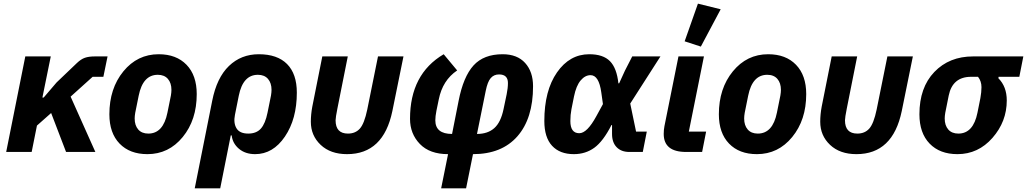

<svg xmlns="http://www.w3.org/2000/svg" viewBox="-20 -835 5643 1055"><path d="M343 0 261 -214 183 -145 154 0H14L119 -525H259L213 -299H220L291 -382L403 -489Q425 -510 446.5 -517.5Q468 -525 501 -525H571L548 -413H489L368 -304L504 0Z M790 12Q693 12 637 -46Q581 -104 581 -207Q581 -349 658 -443Q735 -537 852 -537Q949 -537 1005 -479Q1061 -421 1061 -318Q1061 -176 984 -82Q907 12 790 12ZM795 -101Q877 -101 900 -216L919 -310Q922 -328 922 -341Q922 -379 902.5 -401.5Q883 -424 847 -424Q765 -424 742 -309L723 -215Q720 -197 720 -184Q720 -146 739.5 -123.5Q759 -101 795 -101Z M1050 200 1146 -281Q1171 -408 1238 -472.5Q1305 -537 1402 -537Q1504 -537 1557.5 -483Q1611 -429 1611 -326Q1611 -181 1545.5 -84.5Q1480 12 1382 12Q1328 12 1293 -17.5Q1258 -47 1253 -91H1248L1190 200ZM1344 -101Q1389 -101 1413.5 -128.5Q1438 -156 1450 -216L1469 -310Q1472 -328 1472 -341Q1472 -379 1452.5 -401.5Q1433 -424 1397 -424Q1315 -424 1292 -309L1271 -204Q1262 -159 1279.5 -130Q1297 -101 1344 -101Z M1891 -525 1834 -239Q1824 -189 1824 -174Q1824 -101 1892 -101Q1933 -101 1957.5 -128.5Q1982 -156 1998 -233L2057 -525H2197L2136 -225Q2087 12 1887 12Q1796 12 1742 -39Q1688 -90 1688 -166Q1688 -206 1696 -249L1751 -525Z M2404 200 2442 12Q2341 12 2287 -44Q2233 -100 2233 -182Q2233 -428 2418 -537L2492 -448Q2412 -394 2391 -289L2378 -226Q2372 -195 2372 -174Q2372 -99 2464 -99L2500 -281Q2526 -414 2582 -475.5Q2638 -537 2742 -537Q2822 -537 2865.5 -489Q2909 -441 2909 -361Q2909 -184 2823 -86Q2737 12 2579 12L2541 200ZM2649 -336 2601 -99Q2660 -99 2696 -131Q2732 -163 2747 -236L2764 -317Q2771 -351 2771 -379Q2771 -426 2722 -426Q2694 -426 2676.5 -406Q2659 -386 2649 -336Z M3534 -112 3512 0H3438Q3394 0 3368.5 -26Q3343 -52 3343 -99V-148H3340Q3294 -58 3245.5 -23Q3197 12 3133 12Q3056 12 3013.5 -34Q2971 -80 2971 -170Q2971 -337 3040.5 -437Q3110 -537 3218 -537Q3294 -537 3331.5 -499Q3369 -461 3378 -377H3382L3414 -447L3454 -525H3609L3443 -266L3475 -112ZM3163 -103Q3206 -103 3257 -197L3293 -263L3284 -327Q3271 -422 3225 -422Q3195 -422 3170.5 -393Q3146 -364 3134 -305L3120 -235Q3114 -204 3114 -170Q3114 -103 3163 -103Z M3940 -784 3831 -579 3742 -608 3815 -815ZM3860 -112 3838 0H3750Q3627 0 3627 -99Q3627 -122 3631 -142L3708 -525H3848L3765 -112Z M4139 12Q4042 12 3986 -46Q3930 -104 3930 -207Q3930 -349 4007 -443Q4084 -537 4201 -537Q4298 -537 4354 -479Q4410 -421 4410 -318Q4410 -176 4333 -82Q4256 12 4139 12ZM4144 -101Q4226 -101 4249 -216L4268 -310Q4271 -328 4271 -341Q4271 -379 4251.5 -401.5Q4232 -424 4196 -424Q4114 -424 4091 -309L4072 -215Q4069 -197 4069 -184Q4069 -146 4088.5 -123.5Q4108 -101 4144 -101Z M4690 -525 4633 -239Q4623 -189 4623 -174Q4623 -101 4691 -101Q4732 -101 4756.5 -128.5Q4781 -156 4797 -233L4856 -525H4996L4935 -225Q4886 12 4686 12Q4595 12 4541 -39Q4487 -90 4487 -166Q4487 -206 4495 -249L4550 -525Z M5581 -413H5467L5466 -405Q5512 -359 5512 -283Q5512 -167 5433.5 -77.5Q5355 12 5241 12Q5144 12 5088 -46Q5032 -104 5032 -207Q5032 -354 5114 -439.5Q5196 -525 5327 -525H5603ZM5354 -413H5316Q5214 -413 5193 -310L5174 -215Q5171 -197 5171 -184Q5171 -146 5190.5 -123.5Q5210 -101 5246 -101Q5328 -101 5351 -216L5367 -296Q5373 -329 5373 -356Q5373 -389 5354 -413Z"/></svg>

Font: Aneliza
Style: Bold Italic
Weight: 700
Italic angle: -11.31°
Designer: Mike Abbink, Paul van der Laan, Pieter van Rosmalen
Foundry: Bold Monday
Version: Version 3.0